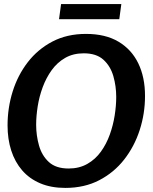

<svg xmlns="http://www.w3.org/2000/svg" viewBox="-20 -909 747 940"><path d="M300 11Q230 11 177 -11.5Q124 -34 88.5 -75Q53 -116 35 -172Q17 -228 17 -295Q17 -381 42 -461Q67 -541 116 -604.5Q165 -668 236.5 -705.5Q308 -743 401 -743Q496 -743 560 -705Q624 -667 657 -599Q690 -531 690 -439Q690 -353 664 -272.5Q638 -192 588 -128Q538 -64 465.5 -26.5Q393 11 300 11ZM316 -84Q368 -84 407.5 -106.5Q447 -129 474 -166.5Q501 -204 517.5 -250Q534 -296 541.5 -344Q549 -392 549 -434Q549 -487 535 -536Q521 -585 486.5 -616.5Q452 -648 390 -648Q338 -648 299 -625.5Q260 -603 233 -565.5Q206 -528 189 -482Q172 -436 164.5 -388Q157 -340 157 -298Q157 -246 171 -196.5Q185 -147 219.5 -115.5Q254 -84 316 -84ZM279 -889H574L564 -815H269Z"/></svg>

Font: Rosario
Style: Italic
Weight: 400
Italic angle: -8.05°
Designer: Hector Gatti
Foundry: Omnibus Type
Version: Version 1.201